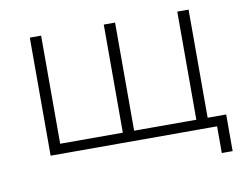

<svg xmlns="http://www.w3.org/2000/svg" viewBox="-72 -620 1062 836"><g transform="rotate(-10 459.0 -202.0)"><path d="M810 -522H760V-44H485V-522H435V-44H158V-522H108V0H810ZM892 -44H756V0H844V118H892Z"/></g></svg>

Font: Montserrat Custom ExtraLight
Style: Regular
Weight: 300
Designer: Julieta Ulanovsky
Foundry: Julieta Ulanovsky
Version: Version 7.200